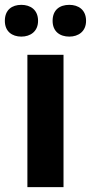

<svg xmlns="http://www.w3.org/2000/svg" viewBox="-35 -772 375 792"><path d="M-15 -686C-15 -642 15 -621 53 -621C90 -621 122 -642 122 -686C122 -732 90 -752 53 -752C15 -752 -15 -732 -15 -686ZM182 -686C182 -642 212 -621 251 -621C288 -621 320 -642 320 -686C320 -732 288 -752 251 -752C212 -752 182 -732 182 -686ZM227 0V-546H78V0Z"/></svg>

Font: Noto Sans Adlam
Style: Bold
Weight: 700
Designer: Mark Jamra, Neil Patel
Foundry: JamraPatel LLC
Version: Version 3.001